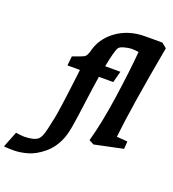

<svg xmlns="http://www.w3.org/2000/svg" viewBox="-350 -901 1143 1268"><g transform="rotate(20 221.0 -267.5)"><path d="M445 -658Q415 -662 396 -662Q377 -662 346.5 -654Q316 -646 308 -634Q292 -609 270 -494H377L356 -414H255Q242 -333 227.5 -221Q213 -109 202.5 -47.5Q192 14 177 48Q148 118 94 162Q40 206 -12 220.5Q-64 235 -108 235Q-152 235 -177 232L-133 120Q-95 126 -75 126Q-7 126 22 102Q41 86 54.5 28Q68 -30 74.5 -63.5Q81 -97 89 -155Q97 -213 101 -243.5Q105 -274 112.5 -336.5Q120 -399 122 -414H34L41 -480Q110 -504 118.5 -509.5Q127 -515 132 -522Q139 -534 144 -550Q167 -649 251.5 -709.5Q336 -770 450 -770H572L606 -742Q526 -304 502 -83L578 -77L574 -24L374 18L340 0Q378 -135 406 -329.5Q434 -524 445 -658Z"/></g></svg>

Font: Andada
Style: Bold Italic
Weight: 700
Italic angle: -8.29999°
Designer: Carolina Giovagnoli
Foundry: Carolina Giovagnoli
Version: Version 1.003